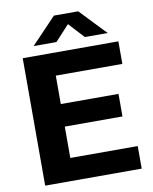

<svg xmlns="http://www.w3.org/2000/svg" viewBox="-100 -1023 873 1098"><g transform="rotate(-10 336.0 -474.5)"><path d="M241 -131H632.5V0H72V-740H627.5V-609H241V-444H576V-313H241ZM575.5 -797.5H443L360.5 -887L278 -797.5H145.5L290 -949H431Z"/></g></svg>

Font: Encode Sans Semi Expanded
Style: Bold
Weight: 700
Width: 6
Designer: Multiple Designers
Foundry: Impallari Type
Version: Version 2.000